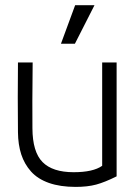

<svg xmlns="http://www.w3.org/2000/svg" viewBox="-20 -713 527 746"><path d="M377 -470.2H433.1V-27.8Q387.2 -4.9 353.5 4.2Q319.8 13.2 273.9 13.2Q213.9 13.2 170.2 -2.2Q126.5 -17.6 100.6 -46.6Q74.7 -75.7 62.5 -113.3Q50.3 -150.9 49.8 -199.2Q48.3 -335 49.8 -470.2H106.9Q105 -300.3 106 -214.8Q106.4 -122.6 145.3 -83.3Q184.1 -43.9 266.1 -43.9Q341.8 -43.9 377 -68.8ZM216.8 -543 272 -692.9H347.2L271 -543Z"/></svg>

Font: Kreadon Light
Style: Regular
Weight: 300
Designer: kohakuno
Foundry: StudioGnu
Version: Version 1.000;Glyphs 3.1.2 (3151)